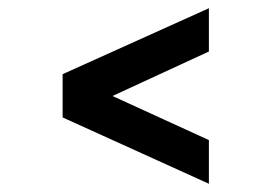

<svg xmlns="http://www.w3.org/2000/svg" viewBox="-20 -529 666 466"><path d="M487 -509 132 -349V-244L487 -83V-189L253 -296L487 -404Z"/></svg>

Font: Unageo
Style: Medium
Weight: 500
Designer: Richard Sepsi
Foundry: Richard Sepsi
Version: Version 2.000